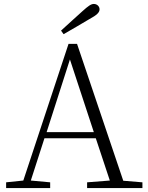

<svg xmlns="http://www.w3.org/2000/svg" viewBox="-20 -952 747 972"><path d="M289 -797 302 -779C346 -804 390 -830 432 -855C471 -876 484 -889 484 -905C484 -920 471 -932 455 -932C441 -932 427 -922 397 -895C363 -865 327 -831 289 -797ZM334 -651 455 -283H216ZM421 0H701V-29L604 -37L370 -730H327L98 -38L11 -29V0H234V-29L136 -38L205 -252H465L536 -38L421 -29Z"/></svg>

Font: Noto Serif CJK SC ExtraLight
Style: Regular
Weight: 200
Designer: Ryoko NISHIZUKA 西塚涼子 (kana & ideographs); Frank Grießhammer (Latin, Greek & Cyrillic); Wenlong ZHANG 张文龙 (bopomofo); San
Foundry: Adobe
Version: Version 2.001;hotconv 1.1.0;makeotfexe 2.6.0